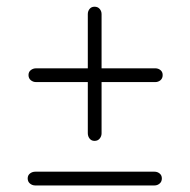

<svg xmlns="http://www.w3.org/2000/svg" viewBox="-20 -650 580 586"><path d="M67 -421Q67 -430.5 74 -436Q81 -441.5 90.5 -441.5H454Q463 -441.5 469.8 -436Q476.5 -430.5 476.5 -421Q476.5 -411 469.8 -405.2Q463 -399.5 454 -399.5H90Q81 -399.5 74 -405.2Q67 -411 67 -421ZM268.5 -220Q259 -220 253.5 -227Q248 -234 248 -243.5V-607Q248 -616 253.5 -622.8Q259 -629.5 268.5 -629.5Q278.5 -629.5 284.2 -622.8Q290 -616 290 -607V-243Q290 -234 284.2 -227Q278.5 -220 268.5 -220ZM64.5 -105.5Q64.5 -115 71.5 -120.5Q78.5 -126 88 -126H451.5Q460.5 -126 467.2 -120.5Q474 -115 474 -105.5Q474 -95.5 467.2 -89.8Q460.5 -84 451.5 -84H87.5Q78.5 -84 71.5 -89.8Q64.5 -95.5 64.5 -105.5Z"/></svg>

Font: Fraunces 48pt Soft Wonky Light
Style: Regular
Weight: 300
Version: Version 1.000;[b76b70a41]